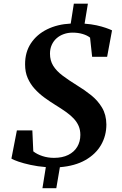

<svg xmlns="http://www.w3.org/2000/svg" viewBox="-20 -876 646 1018"><path d="M205 122 223 10Q179 6.5 141.5 -1.8Q104 -10 77.5 -19.2Q51 -28.5 40.5 -35L69.5 -184.5H151.5L156.5 -73.5Q176 -58 205 -48.5Q234 -39 266 -39Q310.5 -39 341.8 -54.5Q373 -70 389.5 -97.5Q406 -125 406 -161Q406 -187 397 -208Q388 -229 371 -247.2Q354 -265.5 329.2 -283Q304.5 -300.5 273.5 -319.5Q244.5 -337.5 216 -358.2Q187.5 -379 164.2 -404.5Q141 -430 127 -461.8Q113 -493.5 113 -534Q112.5 -599 143.8 -646.2Q175 -693.5 229.8 -720.5Q284.5 -747.5 355 -751L371.5 -856.5H446L428.5 -750.5Q463.5 -748 491.8 -741.8Q520 -735.5 541 -728.2Q562 -721 574 -715L548 -575H468.5L457.5 -676.5Q442.5 -688.5 418.2 -695.8Q394 -703 365 -703Q340 -703 318.2 -695.2Q296.5 -687.5 280.2 -673.2Q264 -659 254.5 -638.2Q245 -617.5 245 -591.5Q245 -555 262 -527.5Q279 -500 311 -475.8Q343 -451.5 387.5 -424Q428 -399.5 463.5 -371Q499 -342.5 521.2 -305Q543.5 -267.5 544 -216Q544 -156.5 515.8 -107.5Q487.5 -58.5 432.5 -27.2Q377.5 4 297.5 10.5L278.5 122Z"/></svg>

Font: Merriweather 48pt
Style: Bold Italic
Weight: 700
Italic angle: -7.8°
Version: Version 2.101